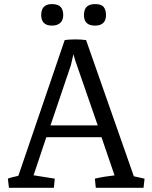

<svg xmlns="http://www.w3.org/2000/svg" viewBox="-20 -899 727 919"><path d="M435.1 -776.4Q418.9 -776.4 408.7 -780.5Q398.4 -784.7 392.6 -791.5Q386.7 -798.3 384.3 -807.6Q381.8 -816.9 381.8 -827.1Q381.8 -837.9 384.3 -847.4Q386.7 -856.9 392.6 -864Q398.4 -871.1 408.7 -875.2Q418.9 -879.4 435.1 -879.4Q465.3 -879.4 476.3 -865.5Q487.3 -851.6 487.3 -827.1Q487.3 -816.9 484.9 -807.6Q482.4 -798.3 476.3 -791.5Q470.2 -784.7 460.2 -780.5Q450.2 -776.4 435.1 -776.4ZM228 -776.4Q213.4 -776.4 203.6 -780.5Q193.8 -784.7 188 -791.5Q182.1 -798.3 179.7 -807.6Q177.2 -816.9 177.2 -827.1Q177.2 -837.9 179.7 -847.4Q182.1 -856.9 188 -864Q193.8 -871.1 203.6 -875.2Q213.4 -879.4 228 -879.4Q258.3 -879.4 270.5 -865.5Q282.7 -851.6 282.7 -827.1Q282.7 -816.9 279.8 -807.6Q276.9 -798.3 270.5 -791.5Q264.2 -784.7 253.7 -780.5Q243.2 -776.4 228 -776.4ZM17.6 -43.9Q21 -45.4 27.1 -47.4Q33.2 -49.3 40.3 -51Q47.4 -52.7 54.7 -54.4Q62 -56.2 67.9 -57.6L289.6 -707Q301.8 -709 315.7 -709.7Q329.6 -710.4 343 -710.4Q356.4 -710.4 369.1 -709.5Q381.8 -708.5 392.1 -707L620.6 -55.2L671.9 -43.9L667 0H438.5L434.1 -43.9Q443.8 -46.4 456.1 -48.8Q468.3 -51.3 481.2 -53.2Q494.1 -55.2 506.3 -56.6Q518.6 -58.1 528.3 -59.6L465.8 -242.2H201.7L140.6 -59.6H143.1L242.2 -43.9L237.8 0H22.9ZM447.8 -298.8 340.3 -608.9 331.5 -639.6 319.3 -586.9 221.7 -298.8Z"/></svg>

Font: Fjord
Style: One
Weight: 400
Designer: Viktoriya Grabowska
Foundry: Viktoriya Grabowska
Version: Version 1.002